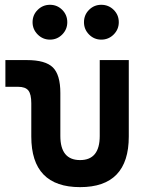

<svg xmlns="http://www.w3.org/2000/svg" viewBox="-20 -767 626 797"><path d="M312.5 9.8Q109.9 9.8 109.9 -200.2V-338.4Q109.9 -376 97.7 -391.4Q85.4 -406.7 55.2 -406.7H2.4V-517.6H91.8Q168.5 -517.6 199.5 -487.1Q230.5 -456.5 230.5 -380.9V-202.6Q230.5 -102.5 312.5 -102.5Q394 -102.5 394 -202.6V-517.6H514.6V-200.2Q514.6 9.8 312.5 9.8ZM400.4 -602.5Q370.6 -602.5 349.6 -623.8Q328.6 -645 328.6 -674.8Q328.6 -705.1 349.6 -726.1Q370.6 -747.1 400.4 -747.1Q430.7 -747.1 451.9 -726.1Q473.1 -705.1 473.1 -674.8Q473.1 -645 451.9 -623.8Q430.7 -602.5 400.4 -602.5ZM187.5 -602.5Q157.7 -602.5 136.5 -623.8Q115.2 -645 115.2 -674.8Q115.2 -705.1 136.5 -726.1Q157.7 -747.1 187.5 -747.1Q217.3 -747.1 238.3 -726.1Q259.3 -705.1 259.3 -674.8Q259.3 -645 238.3 -623.8Q217.3 -602.5 187.5 -602.5Z"/></svg>

Font: CaskaydiaCove NF SemiBold
Style: Regular
Weight: 600
Designer: Aaron Bell
Foundry: Saja Typeworks
Version: Version 2111.001; VTT 6.35;Nerd Fonts 3.2.1